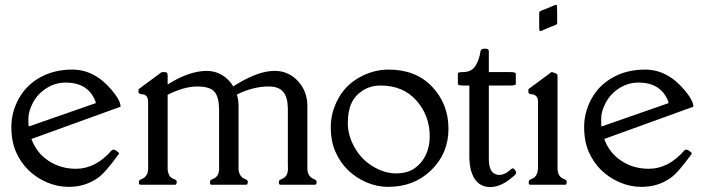

<svg xmlns="http://www.w3.org/2000/svg" viewBox="-20 -763 2916 793"><path d="M376 -339.4Q347.2 -421.9 251.5 -421.9Q208 -421.9 171.9 -398.7Q135.7 -375.5 116.5 -339.6Q97.2 -303.7 97.2 -272Q97.2 -240.2 99.1 -240.7L375 -336.9V-339.8ZM109.9 -189Q130.9 -131.3 180.7 -98.6Q230.5 -65.9 293.9 -65.9Q374.5 -65.9 440.9 -141.6Q451.2 -151.4 471.2 -131.3Q472.7 -129.9 470.7 -127Q415 -49.8 384.3 -28.3Q332 8.8 263.7 8.8Q217.3 8.8 173.8 -9.8Q84.5 -48.8 46.4 -134.8Q26.9 -178.7 26.9 -239Q26.9 -299.3 57.4 -355.2Q87.9 -411.1 145.8 -443.4Q203.6 -475.6 278.8 -475.6Q370.6 -475.6 441.9 -390.6Q478 -347.7 478 -322.3Z M551.8 -383.8 552.2 -392.6Q552.2 -395 554.9 -396.7Q557.6 -398.4 558.1 -398.9L646 -463.9Q647.9 -465.3 656.7 -465.3Q665.5 -465.3 668.9 -463.1Q672.4 -460.9 672.4 -450.2V-414.1Q761.2 -470.2 834.5 -470.2Q868.2 -470.2 897 -453.1Q925.8 -436 943.4 -406.2Q1124.5 -522.5 1210.9 -427.7Q1249.5 -385.7 1249.5 -325.7V-64.5Q1249.5 -53.7 1255.4 -41.7Q1261.2 -29.8 1274.4 -24.4Q1287.6 -19 1287.6 -13.7Q1287.6 0 1281.2 0H1138.2Q1131.8 0 1131.8 -8.8Q1131.8 -17.6 1136 -20Q1140.1 -22.5 1146.2 -24.9Q1152.3 -27.3 1156.5 -31.2Q1160.6 -35.2 1163.6 -40Q1166.5 -44.9 1167.7 -51.3Q1168.9 -57.6 1169.2 -60.8Q1169.4 -64 1169.2 -73.2Q1168.9 -82.5 1168.9 -85.4V-313.5Q1168.5 -361.3 1149.9 -383.5Q1131.3 -405.8 1090.3 -405.8Q1024.9 -405.8 958.5 -372.6Q965.3 -349.6 965.3 -325.7V-64.5Q965.3 -53.7 971.2 -41.7Q977.1 -29.8 990.2 -24.4Q1003.4 -19 1003.4 -13.7Q1003.4 0 997.1 0H853.5Q847.2 0 847.2 -8.8Q847.2 -17.6 851.3 -20Q855.5 -22.5 861.6 -24.9Q867.7 -27.3 871.8 -31.2Q876 -35.2 878.9 -39.8Q881.8 -44.4 883.3 -51.3Q884.8 -58.1 885 -60.5Q885.3 -63 885 -73.2Q884.8 -83.5 884.8 -85.4V-313.5Q884.3 -361.8 866 -383.8Q847.7 -405.8 794.2 -405.8Q740.7 -405.8 672.4 -371.6V-64.5Q672.4 -53.7 677.5 -41.7Q682.6 -29.8 696.3 -24.4Q710 -19 710 -13.7Q710 0 703.6 0H560.1Q553.7 0 553.7 -8.8Q553.7 -17.6 557.9 -20Q562 -22.5 568.1 -24.9Q574.2 -27.3 577.9 -31Q581.5 -34.7 584.5 -39.3Q587.4 -43.9 588.9 -47.1Q590.3 -50.3 591.1 -56.4Q591.8 -62.5 592 -64.7Q592.3 -66.9 592 -75Q591.8 -83 591.8 -85.4V-343.8Q590.3 -372.6 567.9 -373.5Q552.2 -374 551.8 -383.8Z M1754.9 -199.2Q1754.9 -285.6 1700 -347.7Q1645 -409.7 1552.7 -409.7Q1510.3 -409.7 1478.5 -389.4Q1446.8 -369.1 1431.6 -336.7Q1416.5 -304.2 1416.5 -254.4Q1416.5 -204.6 1444.1 -154.8Q1471.7 -105 1519.8 -75.9Q1567.9 -46.9 1615.5 -46.9Q1663.1 -46.9 1693.1 -68.4Q1723.1 -89.8 1739 -124Q1754.9 -158.2 1754.9 -199.2ZM1585 -475.6Q1698.2 -475.6 1765.1 -404.5Q1832 -333.5 1832.3 -231.9Q1832.5 -130.4 1761.7 -60.8Q1690.9 8.8 1583 8.8Q1537.1 8.8 1493.9 -9.8Q1450.7 -28.3 1418.2 -59.6Q1385.7 -90.8 1366 -134.8Q1346.2 -178.7 1346.2 -238.8Q1346.2 -298.8 1377 -355.5Q1407.7 -412.1 1465.3 -443.8Q1522.9 -475.6 1585 -475.6Z M1964.8 -552.2Q1966.3 -562 1982.7 -562Q1999 -562 1999 -552.2V-465.3H2085.4Q2110.4 -465.3 2110.4 -459V-416Q2110.4 -409.7 2085.4 -409.7H1999V-106.4Q1999 -48.3 2033.2 -41.5Q2059.1 -36.1 2086.9 -61Q2098.1 -71.3 2102.8 -65.9Q2107.4 -60.5 2109.4 -57.6Q2111.3 -54.7 2111.3 -52Q2111.3 -49.3 2111.3 -47.9Q2111.8 -45.4 2106 -39.6L2095.7 -30.8Q2044.9 13.2 1996.8 9.3Q1948.7 5.4 1929.2 -46.9Q1918.5 -75.2 1918.5 -115.7V-409.7H1896Q1871.1 -409.7 1871.1 -416V-459Q1871.1 -465.3 1891.6 -465.3Q1927.7 -465.3 1943.6 -490.7Q1959.5 -516.1 1964.8 -552.2Z M2281.2 -708.5V-668.9Q2281.2 -664.1 2278.8 -662.1Q2276.4 -660.2 2258.1 -653.3Q2239.7 -646.5 2231 -642.1Q2222.2 -637.7 2216.1 -635.7Q2210 -633.8 2208.5 -635.5Q2207 -637.2 2207 -654.3V-700.7Q2207 -702.1 2206.8 -705.1Q2206.5 -708 2206.8 -709Q2207 -710 2207.3 -711.9Q2207.5 -713.9 2209.5 -715.8Q2211.4 -717.8 2229.7 -724.6Q2248 -731.4 2256.8 -735.8Q2276.9 -745.1 2279.1 -742.9Q2281.2 -740.7 2281.2 -708.5ZM2169.9 0Q2163.6 0 2163.6 -8.8Q2163.6 -17.6 2167.5 -20Q2171.4 -22.5 2177.7 -24.9Q2201.7 -34.7 2202.1 -71.8V-343.8Q2202.1 -359.4 2194.3 -366.2Q2186.5 -373 2177.7 -373.5Q2168.9 -374 2165.5 -376.5Q2162.1 -378.9 2162.1 -386.5Q2162.1 -394 2162.8 -395Q2163.6 -396 2165.5 -397.2Q2167.5 -398.4 2168 -398.9L2255.9 -463.9Q2259.3 -466.3 2261.2 -465.1Q2263.2 -463.9 2272.9 -460.9Q2282.7 -458 2282.7 -450.2V-69.8Q2282.7 -34.2 2306.6 -24.9Q2320.8 -19 2320.8 -13.7Q2320.8 0 2314.5 0Z M2741.7 -339.4Q2712.9 -421.9 2617.2 -421.9Q2573.7 -421.9 2537.6 -398.7Q2501.5 -375.5 2482.2 -339.6Q2462.9 -303.7 2462.9 -272Q2462.9 -240.2 2464.8 -240.7L2740.7 -336.9V-339.8ZM2475.6 -189Q2496.6 -131.3 2546.4 -98.6Q2596.2 -65.9 2659.7 -65.9Q2740.2 -65.9 2806.6 -141.6Q2816.9 -151.4 2836.9 -131.3Q2838.4 -129.9 2836.4 -127Q2780.8 -49.8 2750 -28.3Q2697.8 8.8 2629.4 8.8Q2583 8.8 2539.6 -9.8Q2450.2 -48.8 2412.1 -134.8Q2392.6 -178.7 2392.6 -239Q2392.6 -299.3 2423.1 -355.2Q2453.6 -411.1 2511.5 -443.4Q2569.3 -475.6 2644.5 -475.6Q2736.3 -475.6 2807.6 -390.6Q2843.8 -347.7 2843.8 -322.3Z"/></svg>

Font: Della Respira
Style: Regular
Weight: 500
Version: Version 0.201